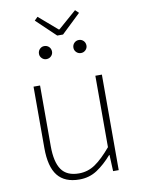

<svg xmlns="http://www.w3.org/2000/svg" viewBox="-98 -963 773 1043"><g transform="rotate(-10 288.5 -442.0)"><path d="M255 13Q174 13 135 -36Q96 -85 96 -188V-527H132V-192Q132 -105 161.5 -62.5Q191 -20 258 -20Q307 -20 347.5 -47.5Q388 -75 437 -133V-527H473V0H442L438 -90H436Q396 -44 353 -15.5Q310 13 255 13ZM271 -778 165 -879 183 -897 285 -809H289L390 -897L409 -879L303 -778ZM191 -662Q177 -662 166.5 -672.5Q156 -683 156 -697Q156 -713 166.5 -723.5Q177 -734 191 -734Q207 -734 217.5 -723.5Q228 -713 228 -697Q228 -683 217.5 -672.5Q207 -662 191 -662ZM382 -662Q367 -662 356.5 -672.5Q346 -683 346 -697Q346 -713 356.5 -723.5Q367 -734 382 -734Q397 -734 407.5 -723.5Q418 -713 418 -697Q418 -683 407.5 -672.5Q397 -662 382 -662Z"/></g></svg>

Font: Noto Sans KR Thin
Style: Regular
Weight: 100
Designer: Ryoko NISHIZUKA 西塚涼子 (kana, bopomofo & ideographs); Paul D. Hunt (Latin, Greek & Cyrillic); Sandoll Communications 산돌커뮤니
Foundry: Adobe
Version: Version 2.004-H2;hotconv 1.0.118;makeotfexe 2.5.65603